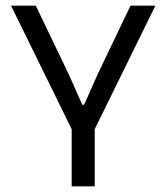

<svg xmlns="http://www.w3.org/2000/svg" viewBox="-20 -659 588 679"><path d="M238.5 -192 19 -639H106.5L224 -394.5L271 -288.5H277.5L324.5 -394.5L441.5 -639H529.5L310 -192ZM233.5 0V-269.5H315V0Z"/></svg>

Font: Anek Gujarati Medium
Style: Regular
Weight: 400
Version: Version 1.003